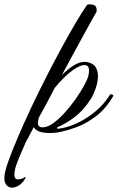

<svg xmlns="http://www.w3.org/2000/svg" viewBox="-70 -598 541 882"><path d="M-15 264Q-29 264 -39.5 253Q-50 242 -50 220Q-50 195 -33.5 148Q-17 101 9 40Q36 -24 70.5 -97.5Q105 -171 142.5 -244.5Q180 -318 216 -384Q252 -450 281.5 -499.5Q311 -549 329 -574Q331 -577 334 -577.5Q337 -578 340 -578Q360 -578 367.5 -571Q375 -564 374 -545Q372 -542 357.5 -516Q343 -490 320.5 -449Q298 -408 270.5 -357.5Q243 -307 214 -253Q238 -277 265.5 -295.5Q293 -314 320 -314Q329 -314 338 -311Q362 -304 371 -287Q380 -270 380 -249Q380 -221 369 -190.5Q358 -160 347 -143Q313 -90 272 -59.5Q231 -29 195 -14Q191 -12 191 -9Q191 -7 198 -7Q208 -7 235 -14Q262 -21 297.5 -39Q333 -57 370 -87.5Q407 -118 436 -164Q438 -165 442 -165Q447 -165 451 -158Q416 -98 371 -64Q326 -30 280.5 -13.5Q235 3 197 10Q182 13 157 13Q135 13 114.5 7.5Q94 2 85 -14Q69 17 59 36Q49 55 47 58Q43 67 39.5 76Q36 85 31 95Q18 124 7 154Q-4 184 -4 204Q-4 226 12 226Q20 226 29.5 223Q39 220 43 216H49Q37 240 19.5 252Q2 264 -15 264ZM125 -13Q148 -13 174.5 -32Q201 -51 227.5 -80.5Q254 -110 277 -142.5Q300 -175 315.5 -203.5Q331 -232 335 -247Q339 -260 339 -274Q339 -299 318 -299Q301 -299 277 -284Q253 -269 228 -245Q203 -221 182 -195Q163 -158 144.5 -123.5Q126 -89 109 -59Q104 -42 104 -34Q104 -13 125 -13Z"/></svg>

Font: Fleur De Leah
Style: Regular
Weight: 400
Designer: Robert E. Leuschke
Foundry: Robert E. Leuschke
Version: Version 1.010; ttfautohint (v1.8.3)